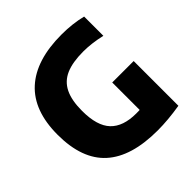

<svg xmlns="http://www.w3.org/2000/svg" viewBox="-198 -907 1073 1073"><g transform="rotate(-45 339.0 -370.0)"><path d="M626 -360V-6.5Q529 9.5 446.5 9.5Q239.5 9.5 136.8 -83.5Q34 -176.5 34 -369Q34 -559 139 -654.5Q244 -750 445.5 -750Q532 -750 606 -731.5V-579.5Q529.5 -597 464.5 -597Q379.5 -597 327.2 -574.2Q275 -551.5 250 -501Q225 -450.5 225 -366.5Q225 -248.5 275.5 -195.5Q326 -142.5 429 -142.5Q447.5 -142.5 456.5 -143V-360Z"/></g></svg>

Font: Encode Sans Semi Condensed ExBd
Style: Regular
Weight: 800
Width: 4
Designer: Multiple Designers
Foundry: Impallari Type
Version: Version 2.000